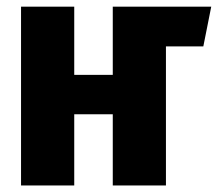

<svg xmlns="http://www.w3.org/2000/svg" viewBox="-20 -565 664 585"><path d="M323.6 0V-216.9H206.2V0H44.1V-544.6H206.2V-336.9H323.6V-544.6H623.6L599.5 -423.6H485.6V0Z"/></svg>

Font: Fira Code
Style: Bold
Weight: 700
Monospace: yes
Designer: Carrois Corporate, Edenspiekermann AG, Nikita Prokopov
Foundry: Carrois Corporate, Edenspiekermann AG, Nikita Prokopov
Version: Version 6.000; ttfautohint (v1.8.2) -l 8 -r 50 -G 200 -x 14 